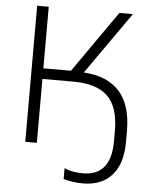

<svg xmlns="http://www.w3.org/2000/svg" viewBox="-59 -754 789 991"><g transform="rotate(5 335.0 -258.5)"><path d="M408 188Q381 188 353 184Q325 180 307 174V118Q346 136 404 136Q549 136 549 -44V-96Q549 -220 491.5 -275.5Q434 -331 314 -331H153V0H93V-705H153V-386H296L519 -705H589L363 -383Q611 -367 611 -102V-45Q611 69 557.5 128.5Q504 188 408 188Z"/></g></svg>

Font: Mulish Light
Style: Regular
Weight: 300
Designer: Vernon Adams
Foundry: Vernon Adams
Version: Version 3.603; ttfautohint (v1.8.3)